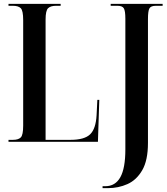

<svg xmlns="http://www.w3.org/2000/svg" viewBox="-20 -734 862 994"><path d="M511 240V230H525Q577 230 603 183.5Q629 137 629 39V-637Q629 -678 621 -691Q613 -704 589 -704H553V-714H822V-704H787Q761 -704 753.5 -690.5Q746 -677 746 -635V6Q746 96 716.5 147Q687 198 640 219Q593 240 539 240ZM24 0V-10H47Q75 -10 87.5 -22.5Q100 -35 100 -84V-630Q100 -679 87.5 -691.5Q75 -704 47 -704H24V-714H294V-704H270Q242 -704 229 -691.5Q216 -679 216 -633V-10H345Q417 -10 446.5 -38.5Q476 -67 480 -137L484 -217H494L487 0Z"/></svg>

Font: Noto Serif Display ExtraCondensed SemiBold
Style: Regular
Weight: 600
Width: 2
Designer: Monotype Design Team
Foundry: Monotype Imaging Inc.
Version: Version 2.009